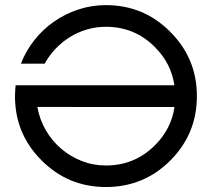

<svg xmlns="http://www.w3.org/2000/svg" viewBox="-20 -735 843 757"><path d="M262.7 -313.5H127.4Q135.7 -265.1 159.9 -222.9Q184.1 -180.7 220 -149.7Q255.9 -118.7 301.3 -100.6Q346.7 -82.5 397.5 -82.5Q511.2 -82.5 591.3 -162.6Q655.3 -226.6 668 -313H262.7ZM397.5 2.4Q249 2.4 144.5 -102.1Q39.1 -206.5 39.1 -356Q39.1 -365.7 39.8 -376.2Q40.5 -386.7 41.5 -398.9H667.5Q655.3 -484.4 591.3 -548.8Q511.7 -629.4 397.5 -629.4Q358.4 -629.4 322.3 -618.7Q286.1 -607.9 254.9 -588.4Q223.6 -568.8 198.5 -542.2Q173.3 -515.6 156.2 -483.9H62.5Q81.5 -533.7 115 -576.2Q148.4 -618.7 192.4 -649.4Q236.3 -680.2 288.6 -697.5Q340.8 -714.8 397.5 -714.8Q546.9 -714.8 651.4 -609.4Q756.3 -504.4 756.3 -356Q756.3 -207 651.4 -102.1Q546.9 2.4 397.5 2.4Z"/></svg>

Font: Proletarsk
Style: Regular
Weight: 400
Designer: Peter Wiegel, original typeface by Carl Albert Fahrenwaldt 1901
Foundry: Peter Wiegel
Version: Version 1.000 2010 initial release